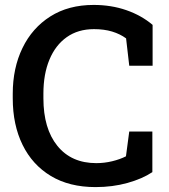

<svg xmlns="http://www.w3.org/2000/svg" viewBox="-20 -741 679 771"><path d="M363.8 10.3Q258.3 10.3 184.1 -34.4Q109.9 -79.1 70.6 -159.4Q31.2 -239.7 31.2 -346.2V-364.3Q31.2 -467.8 70.3 -548.3Q109.4 -628.9 182.1 -675Q254.9 -721.2 356 -721.2Q426.8 -721.2 487.3 -700.2Q547.9 -679.2 592.8 -641.1V-477.1H499L486.3 -586.9Q462.4 -604.5 430.2 -614.3Q397.9 -624 357.4 -624Q293.5 -624 248 -591.8Q202.6 -559.6 178.5 -501.5Q154.3 -443.4 154.3 -365.2V-346.2Q154.3 -224.6 210.4 -155.3Q266.6 -85.9 366.7 -85.9Q398.9 -85.9 430.4 -93.5Q461.9 -101.1 485.8 -113.3L499 -212.9H591.8V-49.8Q551.3 -22.9 491.7 -6.3Q432.1 10.3 363.8 10.3Z"/></svg>

Font: Roboto Slab Medium
Style: Regular
Weight: 500
Designer: Google
Version: Version 2.001; ttfautohint (v1.8.3)